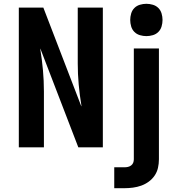

<svg xmlns="http://www.w3.org/2000/svg" viewBox="-20 -775 940 1010"><path d="M79 0V-735H208L408 -215V-221Q399 -275 394 -330.5Q389 -386 389 -441V-735H521V0H392L192 -520V-516Q201 -461 206 -405.5Q211 -350 211 -294V0ZM581 215V105H635Q644 105 653 103Q662 101 669.5 95.5Q677 90 680.5 81.5Q684 73 684 63V-520H816V63Q816 86 811 108Q806 130 793.5 148.5Q781 167 762.5 180.5Q744 194 723 201.5Q702 209 679.5 212Q657 215 635 215ZM750 -585Q733 -585 716 -590Q699 -595 687 -607Q675 -619 670 -636Q665 -653 665 -670Q665 -687 670 -704Q675 -721 687 -733Q699 -745 716 -750Q733 -755 750 -755Q767 -755 784 -750Q801 -745 813 -733Q825 -721 830 -704Q835 -687 835 -670Q835 -653 830 -636Q825 -619 813 -607Q801 -595 784 -590Q767 -585 750 -585Z"/></svg>

Font: Iosevka Aile Extrabold
Style: Regular
Weight: 800
Designer: Belleve Invis
Foundry: Belleve Invis
Version: Version 27.3.5; ttfautohint (v1.8.4)